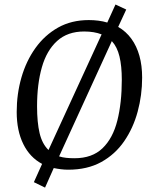

<svg xmlns="http://www.w3.org/2000/svg" viewBox="-20 -750 689 861"><path d="M182 91.3 131.9 66.9 168.8 -15Q113.8 -44.2 84.4 -104.2Q54.9 -164.3 54.9 -247.9Q54.9 -328.8 76.1 -402.5Q97.3 -476.3 138.8 -534.4Q180.3 -592.5 240.3 -626.3Q300.3 -660 378 -660Q400.2 -660 421.4 -657.3Q442.6 -654.6 461.1 -648.9L497.9 -729.8L546.1 -707.2L510 -629.4Q545.3 -609 569.2 -576.1Q593.1 -543.2 605.2 -499.7Q617.4 -456.1 617.4 -402Q617.4 -323.6 597.4 -249.7Q577.5 -175.8 536.9 -116.7Q496.3 -57.7 434 -23.3Q371.6 11 286 11Q269.5 11 252.9 8.9Q236.4 6.9 221 3.6ZM197.5 -77.3 435.7 -595.8Q402.4 -608.8 357.3 -608.8Q283.2 -608.8 236.3 -566.4Q189.3 -524 167.8 -448.4Q146.2 -372.8 146.2 -273.3Q146.2 -201 157.6 -152.9Q169 -104.7 197.5 -77.3ZM314.1 -40.4Q393.2 -40.4 439.7 -85.2Q486.3 -130.1 506.2 -209.4Q526.2 -288.7 526.2 -392.2Q526.2 -453.7 515.8 -496.8Q505.4 -539.9 481.5 -565.7L245 -48.7Q260.6 -43.9 277.2 -42.2Q293.9 -40.4 314.1 -40.4Z"/></svg>

Font: Faustina Light
Style: Italic
Weight: 300
Italic angle: -8°
Designer: Alfonso Garcia
Foundry: http://www.omnibus-type.com
Version: Version 1.200